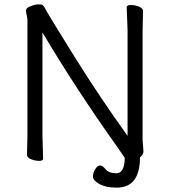

<svg xmlns="http://www.w3.org/2000/svg" viewBox="-20 -728 778 882"><path d="M553 -3Q543 -18 520 -51Q328 -321 175 -579V-105L178 1Q178 11 160 11Q142 11 123 3.5Q104 -4 104 -17L106 -106V-641L99 -678Q99 -692 121.5 -700Q144 -708 154.5 -708Q165 -708 171 -707Q177 -706 182 -698Q207 -652 324.5 -464Q442 -276 566 -104V-589L562 -695Q562 -705 581 -705Q600 -705 618.5 -697.5Q637 -690 637 -677L635 -588V-87L639 -32Q639 -22 630 -12L623 -5Q623 134 516 134Q467 134 437 117.5Q407 101 407 83.5Q407 66 417.5 49Q428 32 439.5 32Q451 32 465.5 50Q480 68 516 68Q534 68 544 48Q553 29 553 -3Z"/></svg>

Font: LXGW WenKai
Style: Regular
Weight: 400
Designer: LXGW / Fontworks Inc.
Foundry: LXGW / Fontworks Inc.
Version: Version 1.520; June 14, 2025